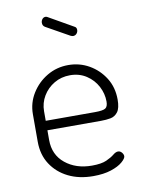

<svg xmlns="http://www.w3.org/2000/svg" viewBox="-81 -754 613 817"><g transform="rotate(-10 225.5 -345.5)"><path d="M256 6Q195 6 148.5 -17Q102 -40 75 -81.5Q48 -123 48 -179V-298Q48 -347 73.5 -388Q99 -429 140.5 -453.5Q182 -478 232 -478Q281 -478 322 -454.5Q363 -431 388.5 -390.5Q414 -350 414 -297Q414 -260 401.5 -243.5Q389 -227 370 -223.5Q351 -220 329 -220H97V-178Q97 -114 143 -76.5Q189 -39 258 -39Q299 -39 321 -49Q343 -59 355 -69Q367 -79 377 -79Q384 -79 389 -75Q394 -71 397 -65.5Q400 -60 400 -55Q400 -45 382.5 -30Q365 -15 333 -4.5Q301 6 256 6ZM97 -261H310Q344 -261 355 -268Q366 -275 366 -297Q366 -331 349.5 -362.5Q333 -394 302.5 -414Q272 -434 232 -434Q194 -434 163.5 -416Q133 -398 115 -368Q97 -338 97 -302ZM274 -596Q272 -596 269.5 -597Q267 -598 264 -599L164 -655Q153 -661 153 -674Q153 -683 158.5 -690Q164 -697 173 -697Q176 -697 180 -695L287 -634Q296 -630 296 -619Q296 -610 290 -603Q284 -596 274 -596Z"/></g></svg>

Font: Dosis ExtraLight Light
Style: Regular
Weight: 300
Version: Version 3.001; ttfautohint (v1.8.2)